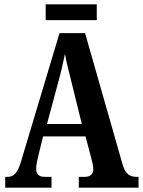

<svg xmlns="http://www.w3.org/2000/svg" viewBox="-20 -867 660 887"><path d="M191 -774H427V-847H191ZM4 0H218V-50H186C157 -50 147 -65 147 -89C147 -107 154 -135 158 -151L179 -237H375L401 -139C405 -124 411 -101 411 -85C411 -61 395 -50 372 -50H344V0H620V-50H611C579 -50 559 -64 547 -105L373 -714H255L78 -124C60 -63 42 -50 13 -50H4ZM197 -294 250 -491C262 -534 272 -578 280 -618C287 -578 299 -534 311 -485L358 -294Z"/></svg>

Font: Noto Serif Devanagari ExtraCondensed
Style: Bold
Weight: 700
Width: 2
Designer: Universal Thirst, Indian Type Foundry and the Monotype Design Team
Foundry: Monotype Imaging Inc.
Version: Version 2.004